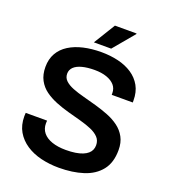

<svg xmlns="http://www.w3.org/2000/svg" viewBox="-156 -981 979 1106"><g transform="rotate(20 333.5 -428.0)"><path d="M332 12Q275 12 223 -0.5Q171 -13 131 -39.5Q91 -66 68 -105.5Q45 -145 45 -199Q45 -205 45.5 -211Q46 -217 46 -220H177Q177 -218 176.5 -212.5Q176 -207 176 -203Q176 -170 195 -146.5Q214 -123 250 -110.5Q286 -98 335 -98Q368 -98 393.5 -102Q419 -106 437.5 -113.5Q456 -121 468 -131.5Q480 -142 485.5 -155Q491 -168 491 -183Q491 -212 473 -231Q455 -250 424.5 -263Q394 -276 355.5 -286.5Q317 -297 276.5 -308Q236 -319 197.5 -334.5Q159 -350 128.5 -372Q98 -394 80 -427.5Q62 -461 62 -508Q62 -556 82.5 -592Q103 -628 140.5 -651.5Q178 -675 228 -686.5Q278 -698 337 -698Q392 -698 440.5 -686.5Q489 -675 526 -650.5Q563 -626 584 -588.5Q605 -551 605 -499V-487H476V-497Q476 -526 458.5 -546Q441 -566 409.5 -577Q378 -588 336 -588Q291 -588 259 -579.5Q227 -571 210 -554.5Q193 -538 193 -514Q193 -489 211 -472Q229 -455 259.5 -443Q290 -431 328.5 -421Q367 -411 407.5 -399.5Q448 -388 486.5 -373Q525 -358 555.5 -335.5Q586 -313 604 -280Q622 -247 622 -201Q622 -124 584.5 -77Q547 -30 481.5 -9Q416 12 332 12ZM276 -736 357 -868H489L490 -865L382 -736Z"/></g></svg>

Font: Archivo SemiBold SemiBold
Style: Regular
Weight: 600
Version: Version 2.001